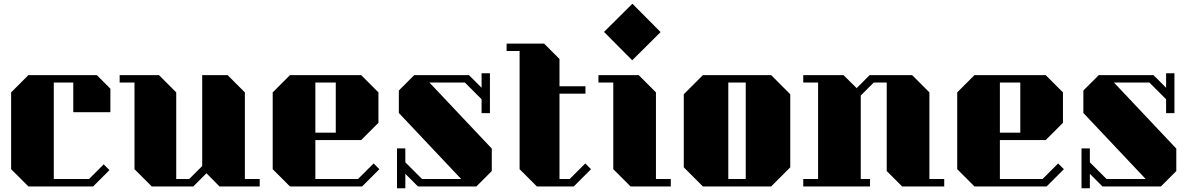

<svg xmlns="http://www.w3.org/2000/svg" viewBox="-20 -1005 6431 1035"><path d="M375 -400V-560H270V-40H460L539 -119L570 -88L482 0H133L40 -93V-507L133 -600H502L575 -527V-400Z M1380 -40V0H1163L1093 -71L1022 0H798L705 -93V-560H625V-600H837L930 -507V-40H1000L1070 -110V-600H1207L1300 -507V-40Z M1543 0H1932L2025 -93L1994 -124L1910 -40H1680V-250H1927L2020 -343V-507L1927 -600H1543L1450 -507V-93ZM1680 -560H1790V-290H1680Z M2165 10V-68L2233 0H2548L2631 -83V-204L2295 -560H2486L2576 -470V-395H2621V-610H2576V-532L2508 -600H2213L2130 -517V-396L2466 -40H2255L2165 -130V-205H2120V10Z M3166 -93 3073 0H2874L2781 -93V-730H2711V-770H2913L2996 -687V-540H3136V-500H2996V-40H3051L3135 -124Z M3388 -680 3236 -833 3389 -985 3541 -832ZM3596 -40V0H3379L3286 -93V-560H3206V-600H3423L3516 -507V-40Z M4240 -497V-103L4137 0H3769L3666 -103V-497L3769 -600H4137ZM3906 -560V-40H4000V-560Z M5070 -40V0H4843L4760 -83V-560H4690L4620 -490V-40H4670V0H4310V-40H4390V-560H4310V-600H4527L4598 -530L4668 -600H4897L4990 -507V-40Z M5233 0H5622L5715 -93L5684 -124L5600 -40H5370V-250H5617L5710 -343V-507L5617 -600H5233L5140 -507V-93ZM5370 -560H5480V-290H5370Z M5855 10V-68L5923 0H6238L6321 -83V-204L5985 -560H6176L6266 -470V-395H6311V-610H6266V-532L6198 -600H5903L5820 -517V-396L6156 -40H5945L5855 -130V-205H5810V10Z"/></svg>

Font: Kumar One
Style: Regular
Weight: 400
Designer: Parimal Parmar
Foundry: Indian Type Foundry
Version: Version 1.000;PS 1.000;hotconv 1.0.88;makeotf.lib2.5.647800